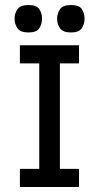

<svg xmlns="http://www.w3.org/2000/svg" viewBox="-20 -743 400 763"><path d="M136 -18V-545H218V-18ZM59 0V-72H294V0ZM59 -491V-563H294V-491ZM93 -614Q61 -614 49.5 -630.5Q38 -647 38 -669Q38 -690 49.5 -706.5Q61 -723 93 -723Q126 -723 136.5 -706.5Q147 -690 147 -669Q147 -647 136 -630.5Q125 -614 93 -614ZM262 -614Q230 -614 218.5 -630.5Q207 -647 207 -669Q207 -690 218.5 -706.5Q230 -723 262 -723Q295 -723 305.5 -706.5Q316 -690 316 -669Q316 -647 305 -630.5Q294 -614 262 -614Z"/></svg>

Font: Darker Grotesque Light SemiBold
Style: Regular
Weight: 600
Version: Version 1.000;gftools[0.9.28]